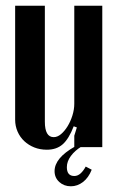

<svg xmlns="http://www.w3.org/2000/svg" viewBox="-20 -515 411 672"><path d="M238 -73Q221 -29 199.5 -10Q178 9 144 9Q120 9 100 1Q80 -7 65 -21Q50 -35 41.5 -54.5Q33 -74 33 -96V-495H137V-89Q137 -35 168 -35Q181 -35 193.5 -45.5Q206 -56 216.5 -73Q227 -90 233.5 -111Q240 -132 240 -152V-495H338V0H240V-40L249 -69ZM301 79Q290 107 270.5 122Q251 137 228 137Q204 137 187.5 122Q171 107 171 84Q171 38 242 -2H265Q242 12 228 31Q214 50 214 70Q214 101 240 101Q252 101 262 92Q272 83 280 68Z"/></svg>

Font: Moniqa Paragraph
Style: Bold
Weight: 700
Designer: Rajesh Rajput
Foundry: Rajesh Rajput
Version: Version 1.000